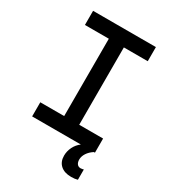

<svg xmlns="http://www.w3.org/2000/svg" viewBox="-238 -922 1126 1260"><g transform="rotate(30 325.0 -292.0)"><path d="M87 0V-107H268V-693H87V-800H563V-693H382V-107H563V0ZM506 216Q455 216 426 190Q397 164 397 118Q397 84 412.5 52.5Q428 21 456 0L502 -2L555 0Q527 18 511.5 42Q496 66 496 90Q496 111 505.5 123.5Q515 136 532 136Q540 136 545 134.5Q550 133 555 132V210Q545 213 533 214.5Q521 216 506 216Z"/></g></svg>

Font: Martian Mono SemiCondensed
Style: Regular
Weight: 400
Width: 4
Designer: Roman Shamin
Foundry: Evil Martians
Version: Version 1.000